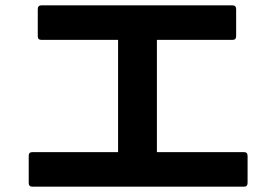

<svg xmlns="http://www.w3.org/2000/svg" viewBox="-20 -723 1040 722"><path d="M868 -587V-689C868 -698 863 -703 854 -703H136C127 -703 122 -698 122 -689V-587C122 -577 127 -573 136 -573H424V-151H102C93 -151 88 -147 88 -137V-35C88 -25 93 -21 102 -21H897C906 -21 911 -25 911 -35V-137C911 -147 906 -151 897 -151H570V-573H854C863 -573 868 -577 868 -587Z"/></svg>

Font: LINE Seed JP_OTF Bold
Style: Regular
Weight: 700
Designer: LINE & Fontrix & Fontworks
Version: Version 1.009